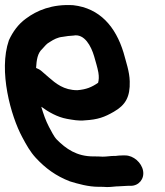

<svg xmlns="http://www.w3.org/2000/svg" viewBox="-43 -728 667 777"><path d="M103 -453C110 -450 117 -447 123 -442C133 -433 141 -427 153 -416C183 -390 215 -363 270 -363C306 -366 328 -375 354 -393C357 -404 358 -418 355 -435C351 -457 344 -478 338 -500C326 -541 299 -593 254 -584C237 -583 228 -582 211 -579C190 -577 174 -568 160 -559C145 -551 139 -542 128 -530C109 -513 105 -486 103 -453ZM418 -97H425C433 -98 441 -99 452 -99H464C497 -99 530 -70 536 -37C542 -4 519 24 486 24H474C462 24 449 26 438 26C423 26 409 29 390 29C380 28 369 28 357 28C314 28 273 16 240 6C183 -16 141 -47 102 -89C79 -114 64 -141 47 -173C1 -258 -50 -441 -7 -565C9 -600 31 -630 61 -652C106 -686 168 -712 253 -707C361 -695 425 -620 457 -515C467 -477 481 -439 482 -399C484 -336 465 -303 418 -276C380 -254 353 -244 301 -241C276 -238 251 -243 228 -247C189 -254 153 -275 124 -296C133 -266 142 -240 155 -215C166 -196 173 -178 187 -163C224 -126 267 -95 335 -95C348 -95 360 -95 372 -94C389 -94 405 -97 418 -97Z"/></svg>

Font: Blanket
Style: ReversedObl
Weight: 700
Foundry: Cannot Into Space Fonts
Version: Version 0.9